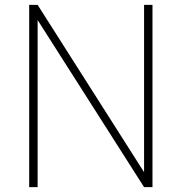

<svg xmlns="http://www.w3.org/2000/svg" viewBox="-20 -770 747 790"><path d="M100.1 -750H134.8L572.8 -61.5V-750H607.4V0H572.8L134.8 -687.5V0H100.1Z"/></svg>

Font: Spartan MB ExtLt
Style: Regular
Weight: 200
Designer: Matt Bailey, Mirko Velimirovic
Foundry: Matt Bailey
Version: Version 1.005